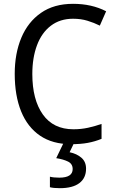

<svg xmlns="http://www.w3.org/2000/svg" viewBox="-20 -744 604 1004"><path d="M362 -646Q294 -646 246 -609.5Q198 -573 173.5 -507.5Q149 -442 149 -357Q149 -223 204 -145.5Q259 -68 364 -68Q404 -68 440.5 -76Q477 -84 511 -96V-18Q477 -4 439.5 3Q402 10 352 10Q255 10 189.5 -34.5Q124 -79 90.5 -161.5Q57 -244 57 -358Q57 -464 91.5 -546.5Q126 -629 194 -676.5Q262 -724 362 -724Q460 -724 535 -685L502 -610Q472 -625 437.5 -635.5Q403 -646 362 -646ZM430 138Q430 187 395 213.5Q360 240 293 240Q259 240 241 235V180Q260 185 290 185Q360 185 360 140Q360 113 336 101Q312 89 274 83L314 0H369L344 52Q382 60 406 81Q430 102 430 138Z"/></svg>

Font: Noto Sans Kannada SemiCondensed
Style: Regular
Weight: 400
Width: 4
Designer: Jelle Bosma - Monotype Design Team
Foundry: Monotype Imaging Inc.
Version: Version 2.005; ttfautohint (v1.8.4.7-5d5b)